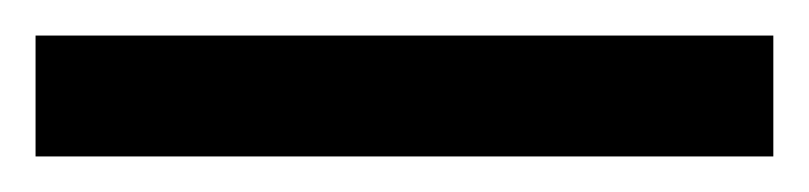

<svg xmlns="http://www.w3.org/2000/svg" viewBox="-22 70 455 108"><path d="M-2 90H413V158H-2Z"/></svg>

Font: hexlkorean05
Style: Book
Weight: 400
Designer: Jelle Bosma - Monotype Design Team
Foundry: Monotype Imaging Inc.
Version: Version 2.003